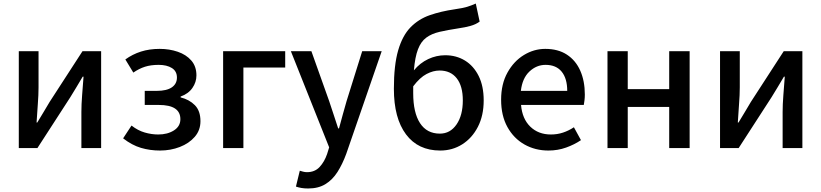

<svg xmlns="http://www.w3.org/2000/svg" viewBox="-20 -842 4670 1092"><path d="M86.9 0V-550.8H199.2V-345.2Q199.2 -302.2 195.1 -249.8Q190.9 -197.3 188 -145H191.9Q207 -169.9 227.3 -203.6Q247.6 -237.3 262.2 -262.2L449.2 -550.8H555.2V0H442.9V-205.1Q442.9 -247.6 447 -300Q451.2 -352.5 455.1 -405.8H450.2Q435.1 -380.4 415 -346.7Q395 -313 379.9 -289.1L192.9 0Z M890.1 14.2Q833 14.2 781.7 -1Q730.5 -16.1 680.2 -55.2L728 -127.9Q764.2 -99.6 803 -88.4Q841.8 -77.1 879.9 -77.1Q932.6 -77.1 969.2 -100.3Q1005.9 -123.5 1005.9 -164.1Q1005.9 -245.1 883.3 -245.1H803.2V-325.2H871.1Q928.2 -325.2 957.3 -345.2Q986.3 -365.2 986.3 -400.9Q986.3 -437 957.5 -455.1Q928.7 -473.1 882.3 -473.1Q837.9 -473.1 804.4 -462.4Q771 -451.7 738.3 -429.2L692.9 -503.9Q733.4 -533.2 781.5 -548.6Q829.6 -564 888.2 -564Q943.4 -564 991.2 -547.6Q1039.1 -531.2 1068.1 -497.8Q1097.2 -464.4 1097.2 -413.1Q1097.2 -374.5 1074.2 -341.6Q1051.3 -308.6 1007.3 -293V-288.1Q1056.6 -275.9 1088.4 -243.7Q1120.1 -211.4 1120.1 -152.8Q1120.1 -101.1 1087.6 -63.7Q1055.2 -26.4 1002.7 -6.1Q950.2 14.2 890.1 14.2Z M1249 0V-550.8H1602.1V-458H1364.3V0Z M1732.9 230Q1711.4 230 1694.3 227.1Q1677.2 224.1 1663.1 219.2L1685.1 128.9Q1692.4 131.3 1703.6 134.3Q1714.8 137.2 1726.1 137.2Q1770.5 137.2 1797.9 107.7Q1825.2 78.1 1840.3 34.2L1852.1 -3.9L1634.3 -550.8H1751L1852.1 -267.1Q1864.7 -230.5 1877.4 -190.7Q1890.1 -150.9 1903.3 -111.8H1908.2Q1918.5 -150.4 1929.4 -189.9Q1940.4 -229.5 1951.2 -267.1L2040 -550.8H2150.9L1949.2 33.2Q1927.7 91.8 1899.4 136.2Q1871.1 180.7 1830.8 205.3Q1790.5 230 1732.9 230Z M2483.9 14.2Q2357.9 14.2 2289.1 -77.9Q2220.2 -169.9 2220.2 -336.9Q2220.2 -471.7 2244.6 -555.7Q2269 -639.6 2314.7 -686.5Q2360.4 -733.4 2424.1 -755.6Q2487.8 -777.8 2565.9 -789.1Q2612.8 -795.9 2636.2 -803Q2659.7 -810.1 2686 -821.8L2708 -719.2Q2686.5 -703.1 2655.5 -694.6Q2624.5 -686 2589.8 -681.2Q2525.9 -671.4 2480.2 -660.9Q2434.6 -650.4 2404.3 -627.9Q2374 -605.5 2357.2 -561.5Q2340.3 -517.6 2334 -441.9Q2368.7 -483.9 2415.3 -505.9Q2461.9 -527.8 2512.2 -527.8Q2575.2 -527.8 2624.5 -497.6Q2673.8 -467.3 2702.4 -409.9Q2731 -352.5 2731 -271Q2731 -184.6 2698 -120.6Q2665 -56.6 2609.1 -21.2Q2553.2 14.2 2483.9 14.2ZM2330.1 -351.1V-312Q2330.1 -201.2 2368.9 -141.6Q2407.7 -82 2481.9 -82Q2540.5 -82 2576.4 -134Q2612.3 -186 2612.3 -271Q2612.3 -352.5 2577.6 -396.7Q2543 -440.9 2480 -440.9Q2443.8 -440.9 2406 -421.1Q2368.2 -401.4 2330.1 -351.1Z M3099.1 14.2Q3023.9 14.2 2962.9 -20.3Q2901.9 -54.7 2866 -119.4Q2830.1 -184.1 2830.1 -274.9Q2830.1 -364.3 2866.2 -429.2Q2902.3 -494.1 2959.7 -529.1Q3017.1 -564 3081.1 -564Q3154.3 -564 3204.3 -531.2Q3254.4 -498.5 3280.3 -439.9Q3306.2 -381.3 3306.2 -304.2Q3306.2 -286.6 3304.2 -271Q3302.2 -255.4 3300.3 -245.1H2943.4Q2950.2 -166 2996.1 -121.6Q3042 -77.1 3113.3 -77.1Q3149.9 -77.1 3182.1 -87.9Q3214.4 -98.6 3244.1 -118.2L3284.2 -44.9Q3246.6 -19.5 3199.5 -2.7Q3152.3 14.2 3099.1 14.2ZM2942.4 -325.2H3206.1Q3206.1 -395.5 3174.6 -434.3Q3143.1 -473.1 3083 -473.1Q3031.2 -473.1 2991 -435.1Q2950.7 -397 2942.4 -325.2Z M3435.1 0V-550.8H3550.3V-335H3786.1V-550.8H3902.3V0H3786.1V-233.9H3550.3V0Z M4075.2 0V-550.8H4187.5V-345.2Q4187.5 -302.2 4183.3 -249.8Q4179.2 -197.3 4176.3 -145H4180.2Q4195.3 -169.9 4215.6 -203.6Q4235.8 -237.3 4250.5 -262.2L4437.5 -550.8H4543.5V0H4431.2V-205.1Q4431.2 -247.6 4435.3 -300Q4439.5 -352.5 4443.4 -405.8H4438.5Q4423.3 -380.4 4403.3 -346.7Q4383.3 -313 4368.2 -289.1L4181.2 0Z"/></svg>

Font: Source Han Sans CN Medium
Style: Regular
Weight: 500
Designer: Ryoko NISHIZUKA  (kana, bopomofo & ideographs); Paul D. Hunt (Latin, Greek & Cyrillic); Sandoll Communications , Soo-you
Foundry: Adobe
Version: Version 2.004;hotconv 1.0.118;makeotfexe 2.5.65603